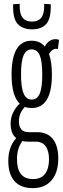

<svg xmlns="http://www.w3.org/2000/svg" viewBox="-20 -755 327 995"><path d="M144 -195Q125 -195 109 -201Q78 -170 78 -125Q78 -101 89.5 -85.5Q101 -70 131 -70H173Q226 -70 254 -34.5Q282 1 282 66Q282 138 247.5 179Q213 220 149 220Q88 220 55.5 184Q23 148 23 79Q23 6 64 -39Q49 -51 42 -70.5Q35 -90 35 -114Q35 -145 47.5 -171Q60 -197 82 -218Q40 -258 40 -369Q40 -544 144 -544Q187 -544 212 -514Q233 -552 268 -552Q280 -552 286 -548L280 -501Q276 -502 269 -502Q250 -502 234 -475Q249 -434 249 -369Q249 -195 144 -195ZM144 -239Q173 -239 186 -270Q199 -301 199 -369Q199 -438 186 -468.5Q173 -499 144 -499Q116 -499 102.5 -468.5Q89 -438 89 -369Q89 -301 102.5 -270Q116 -239 144 -239ZM68 70Q68 173 151 173Q193 173 213.5 146Q234 119 234 70Q234 27 216.5 3Q199 -21 166 -21H124Q109 -21 96 -24Q68 13 68 70ZM146 -603Q101 -603 74.5 -628Q48 -653 48 -719Q48 -722 48 -725.5Q48 -729 48 -733L82 -735V-724Q82 -681 98 -662Q114 -643 146 -643Q177 -643 193 -662Q209 -681 209 -724V-735L243 -733Q243 -729 243 -725.5Q243 -722 243 -719Q243 -656 218.5 -629.5Q194 -603 146 -603Z"/></svg>

Font: Georama ExtraCondensed Light
Style: Regular
Weight: 300
Width: 2
Designer: Jean-Baptiste Levee
Foundry: Production Type
Version: Version 1.000